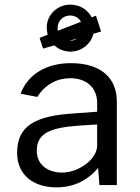

<svg xmlns="http://www.w3.org/2000/svg" viewBox="-20 -800 606 830"><path d="M166 -590 215 -604C233 -587 257 -577 284 -577C333 -577 373 -610 384 -654L417 -664L395 -732L376 -725C360 -758 325 -780 284 -780C228 -780 182 -736 182 -681C182 -670 184 -660 186 -650L151 -636ZM229 -679C229 -711 254 -733 283 -733C303 -733 321 -723 330 -706L230 -667C229 -671 229 -675 229 -679ZM283 -624H281L312 -633C304 -627 294 -624 283 -624ZM286 -527C180 -527 100 -478 69 -395L141 -381C177 -436 226 -461 282 -462C355 -462 400 -421 400 -354V-317L305 -310C128 -300 54 -254 54 -139C54 -45 123 10 224 10C298 10 359 -20 404 -74L410 0H485V-361C485 -462 418 -527 286 -527ZM400 -170C399 -111 320 -54 249 -54C185 -54 139 -89 139 -148C139 -225 198 -248 321 -257L400 -262Z"/></svg>

Font: United Sans
Style: Regular
Weight: 400
Designer: Pablo Impallari, Rodrigo Fuenzalida (Modified by Dan O. Williams)
Version: Version 1.000;PS 001.000;hotconv 1.0.88;makeotf.lib2.5.64775